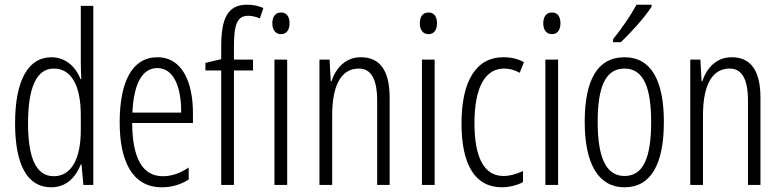

<svg xmlns="http://www.w3.org/2000/svg" viewBox="-20 -785 3314 815"><path d="M197 10C264 10 302 -35 323 -87H326L334 0H376V-760H323V-520C323 -498 324 -476 325 -449H322C303 -499 260 -542 198 -542C100 -542 44 -444 44 -262C44 -85 96 10 197 10ZM208 -37C132 -37 99 -117 99 -262C99 -413 135 -494 208 -494C283 -494 323 -422 323 -295V-233C323 -109 282 -37 208 -37Z M648 -542C541 -542 488 -438 488 -265C488 -102 541 10 667 10C710 10 748 -2 781 -23V-74C744 -49 708 -37 671 -37C584 -37 542 -115 541 -263H799V-305C799 -432 756 -542 648 -542ZM648 -496C720 -496 750 -410 749 -307H542C548 -435 586 -496 648 -496Z M1054 -486V-532H973V-586C973 -683 987 -718 1034 -718C1049 -718 1066 -714 1083 -707L1098 -751C1077 -760 1056 -765 1029 -765C945 -765 919 -705 919 -588V-534L852 -518V-486H919V0H973V-486Z M1173 -732C1148 -732 1136 -713 1136 -686C1136 -659 1149 -640 1173 -640C1196 -640 1209 -658 1209 -686C1209 -713 1198 -732 1173 -732ZM1199 -532H1145V0H1199Z M1512 -542C1446 -542 1406 -496 1387 -440H1384L1379 -532H1336V0H1390V-295C1390 -431 1433 -494 1503 -494C1554 -494 1581 -452 1581 -357V0H1634V-370C1634 -488 1591 -542 1512 -542Z M1799 -732C1774 -732 1762 -713 1762 -686C1762 -659 1775 -640 1799 -640C1822 -640 1835 -658 1835 -686C1835 -713 1824 -732 1799 -732ZM1825 -532H1771V0H1825Z M2111 10C2139 10 2175 2 2200 -12V-59C2172 -46 2144 -38 2117 -38C2032 -38 1994 -122 1994 -262C1994 -416 2040 -494 2120 -494C2142 -494 2165 -488 2186 -476L2204 -521C2179 -535 2151 -542 2116 -542C2001 -542 1939 -441 1939 -261C1939 -88 1995 10 2111 10Z M2323 -732C2298 -732 2286 -713 2286 -686C2286 -659 2299 -640 2323 -640C2346 -640 2359 -658 2359 -686C2359 -713 2348 -732 2323 -732ZM2349 -532H2295V0H2349Z M2746 -757V-765H2682C2655 -716 2624 -671 2582 -618V-606H2615C2655 -643 2717 -711 2746 -757ZM2798 -267C2798 -443 2744 -542 2631 -542C2516 -542 2462 -445 2462 -268C2462 -91 2519 10 2631 10C2744 10 2798 -90 2798 -267ZM2517 -268C2517 -416 2550 -494 2631 -494C2712 -494 2744 -413 2744 -267C2744 -112 2709 -38 2631 -38C2552 -38 2517 -117 2517 -268Z M3086 -542C3020 -542 2980 -496 2961 -440H2958L2953 -532H2910V0H2964V-295C2964 -431 3007 -494 3077 -494C3128 -494 3155 -452 3155 -357V0H3208V-370C3208 -488 3165 -542 3086 -542Z"/></svg>

Font: Noto Sans Kannada ExtraCondensed Light
Style: Regular
Weight: 300
Width: 2
Designer: Jelle Bosma - Monotype Design Team
Foundry: Monotype Imaging Inc.
Version: Version 2.005